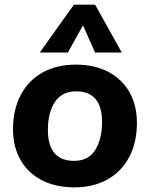

<svg xmlns="http://www.w3.org/2000/svg" viewBox="-20 -798 644 826"><path d="M36 -242Q36 -327 69.5 -390Q103 -453 164 -486.5Q225 -520 306 -520Q386 -520 445.5 -489Q505 -458 537 -401.5Q569 -345 569 -270Q569 -184 535.5 -121.5Q502 -59 441.5 -25.5Q381 8 300 8Q219 8 159.5 -23Q100 -54 68 -110.5Q36 -167 36 -242ZM419 -274Q419 -339 391 -372Q363 -405 308 -405Q246 -405 216 -359Q186 -313 186 -239Q186 -106 299 -106Q360 -106 389.5 -152.5Q419 -199 419 -274ZM272 -572H151L298 -778H389L504 -572H389L337 -689Z"/></svg>

Font: Muli ExtraBold
Style: Italic
Weight: 800
Italic angle: -4.541°
Designer: Vernon Adams
Foundry: Vernon Adams
Version: Version 2.000